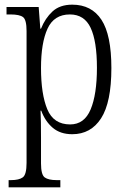

<svg xmlns="http://www.w3.org/2000/svg" viewBox="-20 -566 548 824"><path d="M17 238V207H27Q62 207 78 195Q94 183 94 133V-433Q94 -481 79 -492.5Q64 -504 25 -504H8V-536H146L153 -443H156Q174 -488 205.5 -517Q237 -546 290 -546Q373 -546 415.5 -481Q458 -416 458 -274Q458 -127 414 -58.5Q370 10 290 10Q239 10 206.5 -17.5Q174 -45 157 -91H154Q155 -71 155.5 -41Q156 -11 156 25V135Q156 184 172 195.5Q188 207 223 207H239V238ZM281 -32Q342 -32 369 -96.5Q396 -161 396 -275Q396 -389 369 -446.5Q342 -504 280 -504Q212 -504 184 -443Q156 -382 156 -274Q156 -162 183 -97Q210 -32 281 -32Z"/></svg>

Font: Noto Serif Condensed Light
Style: Regular
Weight: 300
Width: 3
Designer: Monotype Design Team
Foundry: Monotype Imaging Inc.
Version: Version 2.013